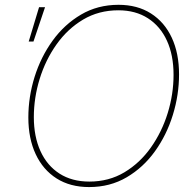

<svg xmlns="http://www.w3.org/2000/svg" viewBox="-20 -757 785 787"><path d="M345.2 9.8Q267.6 9.8 211.9 -25.6Q156.2 -61 126.2 -125.2Q96.2 -189.5 96.2 -275.4Q96.2 -359.9 121.8 -441.9Q147.5 -523.9 195.8 -590.6Q244.1 -657.2 312.3 -697.3Q380.4 -737.3 465.8 -737.3Q543 -737.3 598.6 -701.9Q654.3 -666.5 684.1 -602.5Q713.9 -538.6 713.9 -452.1Q713.9 -368.2 688.5 -285.9Q663.1 -203.6 615.2 -137Q567.4 -70.3 499.3 -30.3Q431.2 9.8 345.2 9.8ZM346.2 -12.7Q426.3 -12.7 490 -50.8Q553.7 -88.9 598.6 -152.6Q643.6 -216.3 667.5 -293.7Q691.4 -371.1 691.4 -450.2Q691.4 -530.8 664.3 -590.1Q637.2 -649.4 586.4 -682.1Q535.6 -714.8 465.3 -714.8Q384.8 -714.8 320.8 -676.8Q256.8 -638.7 211.7 -575Q166.5 -511.2 142.6 -433.6Q118.7 -356 118.7 -276.9Q118.7 -197.3 145.8 -137.7Q172.9 -78.1 223.9 -45.4Q274.9 -12.7 346.2 -12.7ZM97.7 -586.9 140.1 -727.5H164.6L117.2 -586.9Z"/></svg>

Font: Inter 24pt Thin
Style: Italic
Weight: 250
Italic angle: -9.3988°
Version: Version 4.001;git-66647c0bb